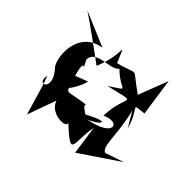

<svg xmlns="http://www.w3.org/2000/svg" viewBox="-203 -841 1063 1063"><g transform="rotate(45 328.5 -310.0)"><path d="M580 -307C549 -421 498 -422 553 -427L587 -431L555 -653L488 -478C344 -577 431 -558 283 -521C220 -659 279 -585 213 -430C129 -491 47 -553 -40 -611L165 -524C8 -500 18 -321 53 -265C157 -155 37 -111 60 -199L85 -123L131 33L192 -137C219 -56 349 -65 323 -98C475 42 417 -40 445 -176L469 -6L697 -160L589 -123C546 -133 567 -251 527 -396ZM168 -307C129 -449 200 -317 148 -415C152 -496 282 -464 314 -508C405 -417 446 -471 335 -394C543 -441 439 -442 435 -262C534 -309 565 -215 386 -183C464 -215 497 -270 360 -196C360 -196 295 -234 332 -238C189 -221 197 -192 186 -270C157 -169 233 -284 241 -335Z"/></g></svg>

Font: Asimov Silicon
Style: Regular
Weight: 400
Designer: Google
Version: Version 2.000980; 2014